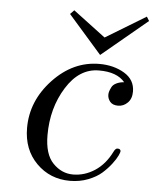

<svg xmlns="http://www.w3.org/2000/svg" viewBox="-49 -688 599 741"><g transform="rotate(5 250.0 -317.5)"><path d="M66.9 -178.2Q66.9 -283.2 144.5 -365.7Q222.2 -448.2 324.2 -448.2Q379.4 -448.2 420.7 -423.6Q461.9 -398.9 461.9 -353Q461.9 -325.2 446 -309.6Q430.2 -293.9 409.2 -293.9Q388.2 -293.9 378.2 -305.9Q368.2 -317.9 368.2 -333Q368.2 -338.9 370.1 -345.5Q372.1 -352.1 377 -362.1Q381.8 -372.1 394.5 -378.4Q407.2 -384.8 424.8 -386.2Q394 -423.3 324.2 -422.9Q248 -422.9 198 -342.5Q147.9 -262.2 147.9 -157.2Q147.9 -83 181.4 -48.6Q214.8 -14.2 258.8 -14.2Q303.7 -14.2 343.3 -40Q382.8 -65.9 407.2 -115.2Q414.1 -129.4 421.9 -128.9Q434.1 -128.9 434.1 -119.1Q434.1 -115.2 428 -102.1Q421.9 -88.9 407 -69.3Q392.1 -49.8 372.1 -32Q352.1 -14.2 319.6 -1.5Q287.1 11.2 249 11.2Q171.9 11.2 119.4 -41.5Q66.9 -94.2 66.9 -178.2ZM194.3 -629.9V-630.9L209 -646L334 -551.8H335L490.2 -646L500 -629.9L323.2 -482.9Z"/></g></svg>

Font: CMU Serif Extra
Style: RomanSlanted
Weight: 500
Italic angle: -9.46001°
Version: Version 0.7.0